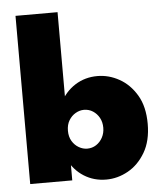

<svg xmlns="http://www.w3.org/2000/svg" viewBox="-55 -828 755 887"><g transform="rotate(-5 322.5 -385.0)"><path d="M245 -780H50V0H245ZM615 -230Q615 -310 583.5 -363Q552 -416 503.5 -443Q455 -470 402 -470Q345 -470 299 -441Q253 -412 226 -358.5Q199 -305 199 -230Q199 -156 226 -102Q253 -48 299 -19Q345 10 402 10Q455 10 503.5 -17Q552 -44 583.5 -97.5Q615 -151 615 -230ZM409 -230Q409 -205 398 -184.5Q387 -164 368.5 -152Q350 -140 327 -140Q307 -140 288 -151Q269 -162 257 -182Q245 -202 245 -230Q245 -258 257 -278Q269 -298 288 -309Q307 -320 327 -320Q350 -320 368.5 -308Q387 -296 398 -276Q409 -256 409 -230Z"/></g></svg>

Font: Jost Black
Style: Regular
Weight: 900
Version: Version 3.710